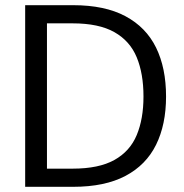

<svg xmlns="http://www.w3.org/2000/svg" viewBox="-20 -720 709 740"><path d="M77 0V-700H262Q384 -700 463.5 -657.5Q543 -615 581.5 -536.5Q620 -458 620 -348Q620 -240 581.5 -162Q543 -84 463.5 -42Q384 0 262 0ZM161 -70H260Q361 -70 421 -103.5Q481 -137 507 -199.5Q533 -262 533 -348Q533 -436 507 -499Q481 -562 421 -596Q361 -630 260 -630H161Z"/></svg>

Font: DM Sans 10pt
Style: Regular
Weight: 400
Version: Version 4.004;gftools[0.9.30]